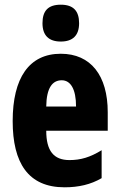

<svg xmlns="http://www.w3.org/2000/svg" viewBox="-20 -788 509 818"><path d="M239 -768C185 -768 161 -742 161 -689C161 -637 188 -611 239 -611C290 -611 317 -637 317 -689C317 -741 293 -768 239 -768ZM239 -559C104 -559 34 -456 34 -272C34 -94 100 10 255 10C315 10 367 -2 413 -29V-148C364 -118 324 -106 276 -106C209 -106 177 -145 177 -231H439V-310C439 -466 367 -559 239 -559ZM243 -446C281 -446 304 -408 304 -334H177C178 -415 204 -446 243 -446Z"/></svg>

Font: Noto Sans Khmer UI ExtraCondensed ExtraBold
Style: Regular
Weight: 800
Width: 2
Designer: Danh Hong and the Monotype Design Team
Foundry: Monotype Imaging Inc.
Version: Version 2.002